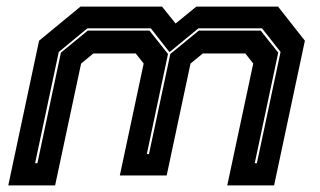

<svg xmlns="http://www.w3.org/2000/svg" viewBox="-20 -560 968 580"><path d="M5 0 98 -437 223 -540H469.5L510.5 -489L573 -540H820L901 -437L808 0H666.5L745 -368L721 -398.5H592.5L555.5 -368L483.5 -30H342L414 -368L390 -398.5H262L225 -368L146.5 0ZM86 -67H93L164 -401L245 -467.5H431.5L487.5 -397L423.5 -94.5H430L494.5 -397L580.5 -467.5H767.5L820.5 -401L749.5 -67H756L827.5 -403L771.5 -474.5H579.5L492 -402.5L435.5 -474.5H244L157.5 -403Z"/></svg>

Font: Tourney Expanded ExtraBold
Style: Italic
Weight: 800
Width: 7
Italic angle: -12°
Designer: Tyler Finck
Foundry: Etcetera Type Co
Version: Version 1.010; ttfautohint (v1.8.3)